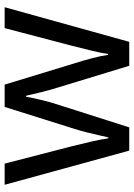

<svg xmlns="http://www.w3.org/2000/svg" viewBox="105 -682 576 826"><g transform="rotate(-90 393.0 -269.0)"><path d="M431 -303Q418 -344 408.5 -383.5Q399 -423 394 -445H390Q386 -423 377 -383.5Q368 -344 354 -302L258 -1H158L11 -537H102L176 -251Q187 -208 197 -164Q207 -120 211 -91H215Q219 -108 224.5 -133Q230 -158 237 -185.5Q244 -213 251 -235L346 -537H442L534 -235Q545 -201 555.5 -161Q566 -121 570 -92H574Q577 -117 587.5 -161Q598 -205 610 -251L685 -537H775L626 -1H523Z"/></g></svg>

Font: Noto Sans Kaithi
Style: Regular
Weight: 400
Designer: Monotype Design Team
Foundry: Monotype Imaging Inc.
Version: Version 2.005; ttfautohint (v1.8.4.7-5d5b)